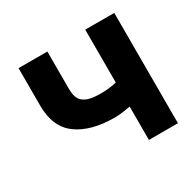

<svg xmlns="http://www.w3.org/2000/svg" viewBox="-124 -684 839 823"><g transform="rotate(-30 295.5 -273.0)"><path d="M534.2 -545.9Q534.2 -409.2 534.2 0Q498 0 390.6 0Q390.6 -136.7 390.6 -545.9Q425.8 -545.9 534.2 -545.9ZM463.9 -305.7Q463.9 -276.4 463.9 -186.5Q446.3 -178.7 420.9 -171.9Q394.5 -165 366.2 -161.1Q337.9 -156.2 312.5 -156.2Q195.3 -156.2 127.9 -205.1Q60.5 -253.9 60.5 -360.4Q60.5 -421.9 60.5 -545.9Q95.7 -545.9 203.1 -545.9Q203.1 -500 203.1 -360.4Q203.1 -328.1 213.9 -309.6Q224.6 -292 249 -283.2Q272.5 -275.4 312.5 -275.4Q350.6 -275.4 385.7 -283.2Q421.9 -291 463.9 -305.7Z"/></g></svg>

Font: DeepSea
Style: Bold
Weight: 700
Designer: Stem
Version: Version 3.019;git-0a5106e0b